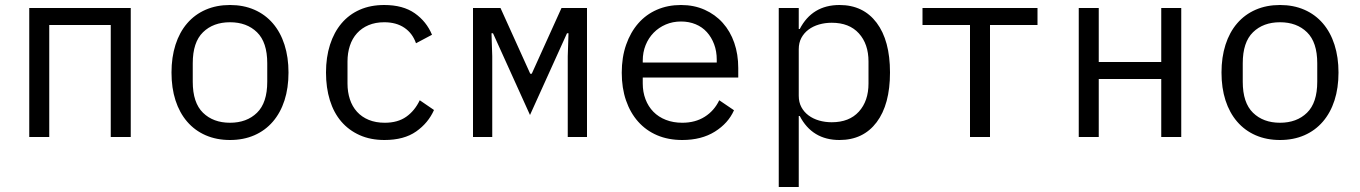

<svg xmlns="http://www.w3.org/2000/svg" viewBox="-20 -548 5440 768"><path d="M97 -516H503V0H423V-448H177V0H97Z M900 12Q846 12 802.5 -7Q759 -26 728.5 -61.5Q698 -97 682 -146.5Q666 -196 666 -258Q666 -319 682 -369Q698 -419 728.5 -454.5Q759 -490 802.5 -509Q846 -528 900 -528Q954 -528 997.5 -509Q1041 -490 1071.5 -454.5Q1102 -419 1118 -369Q1134 -319 1134 -258Q1134 -196 1118 -146.5Q1102 -97 1071.5 -61.5Q1041 -26 997.5 -7Q954 12 900 12ZM900 -57Q967 -57 1008 -97Q1049 -137 1049 -221V-295Q1049 -379 1008 -419Q967 -459 900 -459Q833 -459 792 -419Q751 -379 751 -295V-221Q751 -137 792 -97Q833 -57 900 -57Z M1518 12Q1462 12 1418.5 -7.5Q1375 -27 1345 -62Q1315 -97 1299.5 -147Q1284 -197 1284 -258Q1284 -319 1300 -369Q1316 -419 1346 -454.5Q1376 -490 1419 -509Q1462 -528 1517 -528Q1592 -528 1639 -495Q1686 -462 1708 -409L1644 -375Q1630 -415 1597.5 -437Q1565 -459 1517 -459Q1482 -459 1454.5 -447.5Q1427 -436 1408 -415Q1389 -394 1379.5 -365Q1370 -336 1370 -302V-214Q1370 -180 1379.5 -151Q1389 -122 1408 -101Q1427 -80 1455 -68.5Q1483 -57 1519 -57Q1571 -57 1605 -81Q1639 -105 1659 -147L1716 -108Q1693 -56 1644.5 -22Q1596 12 1518 12Z M1872 -516H1982L2101 -253H2107L2226 -516H2328V0H2251V-323L2254 -415H2248L2100 -88L1952 -415H1946L1949 -323V0H1872Z M2709 12Q2653 12 2608.5 -7Q2564 -26 2532.5 -61.5Q2501 -97 2484 -146.5Q2467 -196 2467 -257Q2467 -319 2484.5 -369Q2502 -419 2533 -454.5Q2564 -490 2607.5 -509Q2651 -528 2704 -528Q2756 -528 2798.5 -509Q2841 -490 2871 -456.5Q2901 -423 2917 -377Q2933 -331 2933 -276V-238H2551V-214Q2551 -180 2562 -151Q2573 -122 2593.5 -101Q2614 -80 2643.5 -68.5Q2673 -57 2709 -57Q2761 -57 2799 -81Q2837 -105 2857 -147L2916 -107Q2893 -55 2839.5 -21.5Q2786 12 2709 12ZM2704 -462Q2671 -462 2643 -450Q2615 -438 2594.5 -417Q2574 -396 2562.5 -367.5Q2551 -339 2551 -305V-298H2847V-309Q2847 -343 2836.5 -371Q2826 -399 2807.5 -419.5Q2789 -440 2762.5 -451Q2736 -462 2704 -462Z M3095 -516H3175V-432H3179Q3229 -528 3338 -528Q3433 -528 3486.5 -457Q3540 -386 3540 -258Q3540 -130 3486.5 -59Q3433 12 3338 12Q3229 12 3179 -84H3175V200H3095ZM3307 -59Q3377 -59 3415.5 -101.5Q3454 -144 3454 -214V-302Q3454 -372 3415.5 -414.5Q3377 -457 3307 -457Q3280 -457 3256 -450Q3232 -443 3214 -429.5Q3196 -416 3185.5 -396.5Q3175 -377 3175 -351V-165Q3175 -139 3185.5 -119.5Q3196 -100 3214 -86.5Q3232 -73 3256 -66Q3280 -59 3307 -59Z M3860 -448H3670V-516H4130V-448H3940V0H3860Z M4295 -516H4375V-300H4625V-516H4705V0H4625V-232H4375V0H4295Z M5100 12Q5046 12 5002.5 -7Q4959 -26 4928.5 -61.5Q4898 -97 4882 -146.5Q4866 -196 4866 -258Q4866 -319 4882 -369Q4898 -419 4928.5 -454.5Q4959 -490 5002.5 -509Q5046 -528 5100 -528Q5154 -528 5197.5 -509Q5241 -490 5271.5 -454.5Q5302 -419 5318 -369Q5334 -319 5334 -258Q5334 -196 5318 -146.5Q5302 -97 5271.5 -61.5Q5241 -26 5197.5 -7Q5154 12 5100 12ZM5100 -57Q5167 -57 5208 -97Q5249 -137 5249 -221V-295Q5249 -379 5208 -419Q5167 -459 5100 -459Q5033 -459 4992 -419Q4951 -379 4951 -295V-221Q4951 -137 4992 -97Q5033 -57 5100 -57Z"/></svg>

Font: PlemolJP35 Console
Style: Regular
Weight: 400
Version: v2.0.3; ttfautohint (v1.8.4.7-5d5b-dirty) -l 6 -r 45 -G 200 